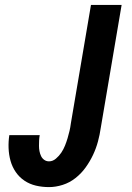

<svg xmlns="http://www.w3.org/2000/svg" viewBox="-20 -755 540 783"><path d="M180 8Q152 8 126.5 2Q101 -4 80 -18Q59 -32 44.5 -53Q30 -74 23 -99Q16 -124 15 -151Q14 -178 18 -204H142Q140 -193 139.5 -182Q139 -171 139 -160Q139 -149 141 -138.5Q143 -128 147.5 -118.5Q152 -109 160.5 -103Q169 -97 180 -97Q195 -97 208 -108Q221 -119 230 -132.5Q239 -146 245 -161Q251 -176 255.5 -191Q260 -206 263.5 -221Q267 -236 269 -252L351 -735H476L391 -234Q387 -206 379.5 -178Q372 -150 359.5 -123.5Q347 -97 329.5 -72.5Q312 -48 288 -29Q264 -10 235.5 -1Q207 8 180 8Z"/></svg>

Font: iosevka_custom_sans_ss08 XBd
Style: Italic
Weight: 800
Italic angle: -10°
Designer: Belleve Invis
Foundry: Belleve Invis
Version: Version 10.3.0; ttfautohint (v1.8.3)